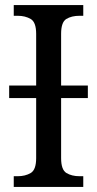

<svg xmlns="http://www.w3.org/2000/svg" viewBox="-20 -734 381 754"><path d="M34 0V-42H50Q79 -42 100.5 -54.5Q122 -67 122 -113V-349H16V-398H122V-601Q122 -647 100.5 -659.5Q79 -672 50 -672H34V-714H307V-672H292Q261 -672 240.5 -659.5Q220 -647 220 -601V-398H325V-349H220V-113Q220 -67 241 -54.5Q262 -42 292 -42H307V0Z"/></svg>

Font: Noto Serif SemiCondensed
Style: Regular
Weight: 400
Width: 4
Designer: Monotype Design Team
Foundry: Monotype Imaging Inc.
Version: Version 2.013